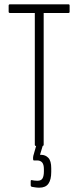

<svg xmlns="http://www.w3.org/2000/svg" viewBox="-20 -675 362 888"><path d="M146 0Q141 0 141 -6V-615H26Q20 -615 20 -621V-649Q20 -655 26 -655H297Q302 -655 302 -649V-621Q302 -615 297 -615H182V-6Q182 0 176 0ZM162 193Q151 193 142.5 191.5Q134 190 127 189Q122 187 122 183V163Q122 157 127 158Q132 159 138 160Q144 161 153 161Q171 161 177 149.5Q183 138 183 118V107Q183 86 175 76.5Q167 67 151 67H137Q133 67 133 61Q133 58 133 53.5Q133 49 134 46L151 -14Q153 -18 156 -18H178Q183 -18 181 -12L165 41H170Q190 41 203.5 55Q217 69 217 103V120Q217 156 204 174.5Q191 193 162 193Z"/></svg>

Font: Sofia Sans Extra Condensed Light
Style: Regular
Weight: 300
Designer: Botio Nikoltchev, Ani Petrova
Foundry: lettersoup
Version: Version 4.101